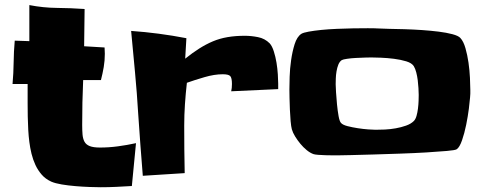

<svg xmlns="http://www.w3.org/2000/svg" viewBox="-20 -747 1957 770"><path d="M525.4 -172.9 508.8 -1Q477.5 1 446.3 2.4Q415 3.9 383.8 3.9Q367.2 3.9 339.8 2.9Q312.5 2 283.2 -0.5Q253.9 -2.9 227.5 -7.3Q201.2 -11.7 185.5 -18.6Q162.1 -29.3 147 -46.9Q131.8 -64.5 122.1 -85.4Q112.3 -106.4 106.4 -130.4Q100.6 -154.3 97.7 -177.7Q94.7 -200.2 93.3 -226.1Q91.8 -252 91.3 -279.3Q90.8 -306.6 90.8 -332.5Q90.8 -358.4 90.8 -380.9V-410.2H30.3Q34.2 -454.1 34.7 -497.1Q35.2 -540 39.1 -584L97.7 -582V-726.6Q153.3 -715.8 208.5 -715.3Q263.7 -714.8 319.3 -710.9L317.4 -561.5L399.4 -556.6Q399.4 -549.8 399.9 -543.9Q400.4 -538.1 400.4 -531.2Q400.4 -503.9 396 -478Q391.6 -452.1 384.8 -425.8H313.5Q311.5 -380.9 310.5 -335.9Q309.6 -291 309.6 -246.1Q309.6 -224.6 311 -207.5Q312.5 -190.4 318.8 -178.7Q325.2 -167 339.8 -161.1Q354.5 -155.3 380.9 -155.3Q417 -155.3 453.1 -160.2Q489.3 -165 525.4 -172.9Z M1095.7 -412.1V-389.6L907.2 -380.9Q910.2 -393.6 910.2 -410.2Q910.2 -434.6 903.3 -441.9Q896.5 -449.2 873 -449.2Q839.8 -449.2 799.8 -437.5Q759.8 -425.8 729.5 -415Q724.6 -372.1 721.7 -329.1Q718.8 -286.1 718.8 -243.2Q718.8 -195.3 719.2 -147.9Q719.7 -100.6 720.7 -52.7L552.7 -42Q547.9 -104.5 543 -166.5Q538.1 -228.5 534.2 -291Q529.3 -374 521.5 -456.5Q513.7 -539.1 505.9 -623Q561.5 -619.1 616.7 -611.8Q671.9 -604.5 727.5 -593.8L722.7 -511.7Q752 -535.2 778.8 -552.2Q805.7 -569.3 833.5 -581.1Q861.3 -592.8 892.6 -598.1Q923.8 -603.5 961.9 -603.5Q987.3 -603.5 1014.6 -598.1Q1042 -592.8 1061.5 -573.2Q1071.3 -562.5 1078.1 -541Q1085 -519.5 1088.9 -495.6Q1092.8 -471.7 1094.2 -448.7Q1095.7 -425.8 1095.7 -412.1Z M1866.2 -386.7Q1866.2 -378.9 1866.2 -371.6Q1866.2 -364.3 1865.2 -356.4Q1864.3 -342.8 1860.4 -311.5Q1856.4 -280.3 1849.6 -246.6Q1842.8 -212.9 1833 -184.6Q1823.2 -156.2 1811.5 -148.4Q1805.7 -144.5 1772 -141.6Q1738.3 -138.7 1689.9 -135.7Q1641.6 -132.8 1585 -130.9Q1528.3 -128.9 1477.1 -127.4Q1425.8 -126 1387.2 -125Q1348.6 -124 1335.9 -124Q1330.1 -124 1315.9 -124Q1301.8 -124 1286.1 -124.5Q1270.5 -125 1256.8 -126Q1243.2 -127 1237.3 -128.9Q1223.6 -133.8 1210 -145Q1196.3 -156.2 1184.6 -170.4Q1172.9 -184.6 1163.6 -199.7Q1154.3 -214.8 1150.4 -228.5Q1147.5 -239.3 1145.5 -261.2Q1143.6 -283.2 1142.6 -307.1Q1141.6 -331.1 1141.1 -353.5Q1140.6 -376 1140.6 -387.7Q1140.6 -406.2 1141.6 -439Q1142.6 -471.7 1147.5 -505.9Q1152.3 -540 1161.6 -569.8Q1170.9 -599.6 1188.5 -611.3Q1196.3 -616.2 1217.8 -620.1Q1239.3 -624 1268.6 -627Q1297.9 -629.9 1331.1 -631.3Q1364.3 -632.8 1396 -633.3Q1427.7 -633.8 1455.1 -633.8Q1482.4 -633.8 1499 -632.8Q1513.7 -631.8 1541 -631.3Q1568.4 -630.9 1602.1 -629.9Q1635.7 -628.9 1671.9 -626.5Q1708 -624 1739.3 -620.1Q1770.5 -616.2 1794.4 -609.9Q1818.4 -603.5 1826.2 -594.7Q1838.9 -581.1 1846.7 -553.7Q1854.5 -526.4 1858.9 -495.6Q1863.3 -464.8 1864.7 -435.1Q1866.2 -405.3 1866.2 -386.7ZM1659.2 -366.2Q1659.2 -377.9 1658.2 -393.6Q1657.2 -409.2 1655.3 -425.3Q1653.3 -441.4 1649.4 -456.5Q1645.5 -471.7 1639.6 -481.4Q1631.8 -494.1 1609.4 -501Q1586.9 -507.8 1560.1 -511.2Q1533.2 -514.6 1507.3 -515.6Q1481.4 -516.6 1468.8 -516.6Q1461.9 -516.6 1444.3 -516.1Q1426.8 -515.6 1407.7 -514.6Q1388.7 -513.7 1372.1 -511.2Q1355.5 -508.8 1350.6 -505.9Q1341.8 -500 1336.9 -487.8Q1332 -475.6 1329.6 -460.9Q1327.1 -446.3 1326.7 -432.1Q1326.2 -418 1326.2 -409.2Q1326.2 -400.4 1327.6 -377.4Q1329.1 -354.5 1331.5 -328.6Q1334 -302.7 1337.9 -281.2Q1341.8 -259.8 1347.7 -253.9Q1354.5 -246.1 1373.5 -241.2Q1392.6 -236.3 1414.6 -232.9Q1436.5 -229.5 1457 -228Q1477.5 -226.6 1486.3 -226.6Q1502 -226.6 1523.4 -227.5Q1544.9 -228.5 1566.9 -232.4Q1588.9 -236.3 1608.4 -243.2Q1627.9 -250 1639.6 -261.7Q1646.5 -268.6 1650.4 -282.2Q1654.3 -295.9 1656.2 -311.5Q1658.2 -327.1 1658.7 -342.3Q1659.2 -357.4 1659.2 -366.2Z"/></svg>

Font: Slackey
Style: Regular
Weight: 400
Designer: Squid
Foundry: Font Diner, Inc DBA Sideshow
Version: Version 1.000